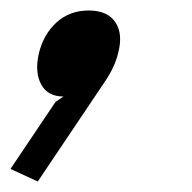

<svg xmlns="http://www.w3.org/2000/svg" viewBox="-66 -175 366 366"><path d="M159 -73Q153 -48 135 -21L6 171L-46 147L40 19L55 9Q25 9 12.5 -14Q0 -37 8 -73Q17 -110 42 -132.5Q67 -155 103 -155Q139 -155 154 -132.5Q169 -110 159 -73Z"/></svg>

Font: Sinkin Sans 400 Italic
Style: Italic
Weight: 400
Italic angle: -112°
Designer: Keith Bates
Foundry: K-Type
Version: Sinkin Sans (version 1.0)  by Keith Bates   •   © 2014   www